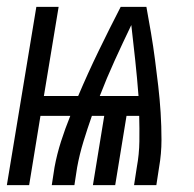

<svg xmlns="http://www.w3.org/2000/svg" viewBox="-46 -540 566 560"><path d="M-26 0 60 -520H125L82 -260H182Q210 -326 241.5 -391Q273 -456 306 -520H381Q388 -482 394.5 -443.5Q401 -405 406 -366.5Q411 -328 415.5 -289.5Q420 -251 422.5 -211.5Q425 -172 425 -132Q425 -92 418 -52L410 0H345L353 -52Q360 -90 360.5 -127.5Q361 -165 360 -202H323L290 0H225L258 -202H222Q209 -165 197.5 -127.5Q186 -90 179 -52L171 0H105L113 -52Q120 -90 132 -127.5Q144 -165 159 -202H72L39 0ZM358 -260Q354 -312 348.5 -363.5Q343 -415 337 -467Q312 -415 288.5 -363.5Q265 -312 245 -260Z"/></svg>

Font: Iosevka Term Curly
Style: Italic
Weight: 400
Italic angle: -9°
Designer: Belleve Invis
Foundry: Belleve Invis
Version: Version 32.3.0